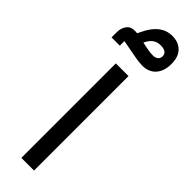

<svg xmlns="http://www.w3.org/2000/svg" viewBox="-328 -891 888 888"><g transform="rotate(45 116.5 -446.5)"><path d="M-25 -723Q-25 -752 -9 -771.5Q7 -791 45 -786L53 -802Q95 -893 169 -893Q210 -893 234 -868.5Q258 -844 258 -799Q258 -751 234 -724Q210 -697 168 -697Q158 -697 144 -698.5Q130 -700 104 -705L29 -719V-689H-25ZM96 -776 116 -772Q141 -767 151 -766Q161 -765 168 -765Q184 -765 194 -772.5Q204 -780 204 -794Q204 -824 161 -824Q119 -824 98 -780ZM74 -618H157V0H74Z"/></g></svg>

Font: IBM Plex Sans Arabic Text
Style: Regular
Weight: 450
Designer: Mike Abbink, Paul van der Laan, Pieter van Rosmalen, Wael Morcos, Khajak Apelian
Foundry: Bold Monday
Version: Version 1.2